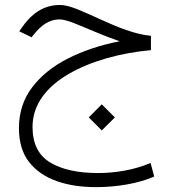

<svg xmlns="http://www.w3.org/2000/svg" viewBox="-20 -415 694 772"><path d="M586.9 -271C524.4 -276.4 452.1 -305.7 384.3 -336.9C350.6 -352.5 319.3 -366.2 291 -377.9C262.2 -389.2 239.3 -395 221.2 -395C154.8 -395 106 -360.8 63.5 -297.9L57.6 -289.1L106.9 -265.1L115.7 -275.9C143.6 -310.5 174.3 -336.9 220.7 -336.9C232.9 -336.9 252 -332 276.9 -322.3C326.7 -302.7 393.1 -272.5 460.9 -249C383.8 -233.9 314.9 -210.9 253.9 -180.2C192.9 -149.4 144.5 -110.4 109.4 -64C73.7 -17.1 56.2 37.6 56.2 100.1C56.2 156.2 69.8 202.1 97.2 236.8C151.4 306.6 249 337.4 366.7 337.4C450.2 337.4 536.1 322.8 600.1 294.9L585.4 240.2C521 268.1 443.8 280.8 374 280.8C293 280.8 229 266.6 181.6 238.3C134.3 209.5 110.8 162.1 110.8 95.2C110.8 5.9 166.5 -65.4 256.3 -117.7C346.2 -169.9 463.9 -202.1 586.9 -213.4ZM336.9 57.1 389.2 109.4 441.9 57.1 389.2 4.4Z"/></svg>

Font: Vazirmatn ExtraLight
Style: Regular
Weight: 200
Designer: Saber Rastikerdar
Foundry: Saber Rastikerdar
Version: Version 33.003